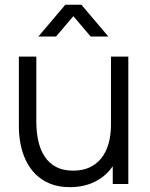

<svg xmlns="http://www.w3.org/2000/svg" viewBox="-20 -780 634 814"><path d="M142.5 -625 257 -760H325L439.5 -625H364.5L291 -711.5L217.5 -625ZM276.5 13.5Q228 13.5 191.8 -1.5Q155.5 -16.5 130.2 -42Q105 -67.5 89.5 -100.2Q74 -133 67 -169.8Q60 -206.5 60 -243V-540H134V-264.5Q134 -220 142.5 -182Q151 -144 169.8 -115.8Q188.5 -87.5 218.2 -72Q248 -56.5 290.5 -56.5Q329.5 -56.5 359.2 -70Q389 -83.5 409.2 -108.8Q429.5 -134 440 -170.2Q450.5 -206.5 450.5 -252V-540H524V0H458V-75Q432 -37.5 393.5 -15.5Q342.5 13.5 276.5 13.5Z"/></svg>

Font: Cns Manrope
Style: Regular
Weight: 400
Designer: Mikhail Sharanda
Foundry: Mikhail Sharanda
Version: Version 4.504